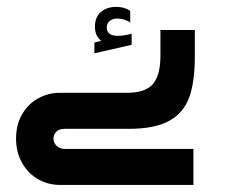

<svg xmlns="http://www.w3.org/2000/svg" viewBox="-20 -524 640 544"><path d="M25.5 -131.5Q25.5 -170.5 42.5 -200Q59.5 -229.5 88 -245.2Q116.5 -261 149.5 -261H339Q392.5 -261 413.5 -286.2Q434.5 -311.5 434.5 -365V-439H532V-363Q532 -291.5 516 -247.8Q500 -204 459.2 -181.5Q418.5 -159 344.5 -159H163Q148 -159 139.8 -151Q131.5 -143 131.5 -131.5Q131.5 -119.5 140.5 -110.8Q149.5 -102 165 -102H528V0H150Q116.5 0 88 -16.2Q59.5 -32.5 42.5 -62.5Q25.5 -92.5 25.5 -131.5ZM247.5 -403.5 267 -408.5Q249 -421.5 249 -448.5Q249 -475.5 265.8 -490Q282.5 -504.5 309.5 -504.5Q333 -504.5 349 -493V-460Q343 -465 332.8 -468.2Q322.5 -471.5 312 -471.5Q299 -471.5 290.8 -464.5Q282.5 -457.5 282.5 -446.5Q282.5 -422.5 313.5 -422.5Q331.5 -422.5 353 -428.5V-397L247.5 -373Z"/></svg>

Font: JuliaMono
Style: Italic
Weight: 400
Italic angle: -9°
Monospace: yes
Designer: cormullion
Foundry: corm
Version: Version 0.057; ttfautohint (v1.8.4)